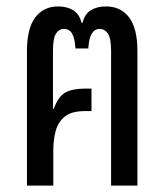

<svg xmlns="http://www.w3.org/2000/svg" viewBox="-20 -578 512 598"><path d="M64 0V-419Q64 -490 90 -524Q116 -558 161 -558Q188 -558 207.5 -546.5Q227 -535 234 -507H237Q244 -535 263.5 -546.5Q283 -558 310 -558Q356 -558 382 -524Q408 -490 408 -419V0H326V-420Q326 -459 316 -473.5Q306 -488 291 -488Q275 -488 266 -473.5Q257 -459 255 -427H215Q213 -459 204.5 -473.5Q196 -488 179 -488Q164 -488 154.5 -473.5Q145 -459 145 -420V-239L147 -238Q161 -277 183 -289.5Q205 -302 244 -302H265V-232H244Q203 -232 182 -215Q161 -198 153.5 -170.5Q146 -143 146 -109V0Z"/></svg>

Font: Noto Sans Thai ExtCond
Style: Regular
Weight: 400
Width: 2
Designer: Monotype Design Team
Foundry: Monotype Imaging Inc.
Version: Version 2.002; ttfautohint (v1.8.4.7-5d5b)